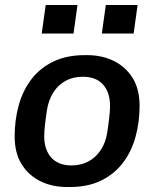

<svg xmlns="http://www.w3.org/2000/svg" viewBox="-20 -743 628 773"><path d="M250 10Q190 10 142.5 -13.5Q95 -37 67 -82Q39 -127 39 -194Q39 -260 55.5 -319.5Q72 -379 106.5 -424Q141 -469 194.5 -495Q248 -521 321 -521H331Q391 -521 438.5 -497.5Q486 -474 514 -429Q542 -384 542 -317Q542 -251 525.5 -191.5Q509 -132 474.5 -87Q440 -42 387 -16Q334 10 260 10ZM268 -77Q306 -77 336 -93Q366 -109 386 -139.5Q406 -170 412 -211Q417 -244 420 -271.5Q423 -299 423 -316Q423 -371 395 -402.5Q367 -434 313 -434Q275 -434 245 -418Q215 -402 195.5 -372Q176 -342 169 -300Q164 -267 161 -239.5Q158 -212 158 -195Q158 -140 186.5 -108.5Q215 -77 268 -77ZM148 -608 164 -723H292L276 -608ZM390 -608 406 -723H534L518 -608Z"/></svg>

Font: Chivo Medium Medium
Style: Italic
Weight: 500
Italic angle: -8.05°
Version: Version 2.002